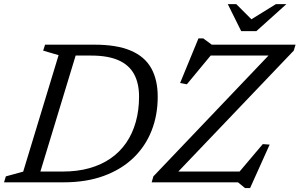

<svg xmlns="http://www.w3.org/2000/svg" viewBox="-38 -904 1486 952"><path d="M274 -53.5Q346 -53.5 405.5 -70.2Q465 -87 510.8 -118.8Q556.5 -150.5 587.8 -196Q619 -241.5 635.2 -299.2Q651.5 -357 651.5 -425.5Q651.5 -490.5 627 -536Q602.5 -581.5 550 -605Q497.5 -628.5 413.5 -628.5H285L302.5 -682.5H430.5Q540.5 -682.5 609.8 -653.2Q679 -624 711.5 -566.5Q744 -509 744 -424Q744 -333 713.5 -255.8Q683 -178.5 623.5 -121.2Q564 -64 477 -32Q390 0 277.5 0H94L111.5 -53.5ZM252.5 -630.5 176 -653 185.5 -682.5H353.5L146 0H-18L-9 -29.5L77 -53ZM1427.5 -682.5 1418.5 -653 830.5 -37 825.5 -53.5H1150L1265 -189.5L1299 -187L1202 28.5H1177L1142 0H714L722.5 -29.5L1309 -645L1314 -628.5H1006.5L888.5 -486L855 -492.5L946 -713.5H970L1012 -682.5ZM1382 -883.5 1233 -749.5H1158L1091.5 -883.5H1133.5L1214.5 -802.5H1199L1330 -883.5Z"/></svg>

Font: Newsreader
Style: Italic
Weight: 400
Italic angle: -17°
Designer: Hugues Gentile
Foundry: Production Type
Version: Version 1.003